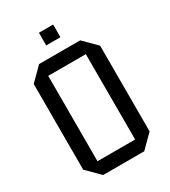

<svg xmlns="http://www.w3.org/2000/svg" viewBox="-205 -950 930 1052"><g transform="rotate(-30 260.0 -424.5)"><path d="M50 -79V-621L130 -701H390L470 -621V-79L390 1H130ZM141 -620V-80H379V-620ZM215 -770V-850H305V-770Z"/></g></svg>

Font: Tektur SemiCondensed
Style: Regular
Weight: 400
Width: 4
Designer: Adam Jagosz
Foundry: Adam Jagosz
Version: Version 1.005;gftools[0.9.30]